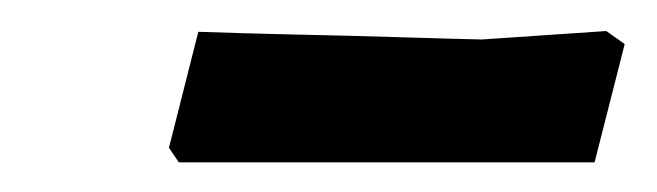

<svg xmlns="http://www.w3.org/2000/svg" viewBox="-20 -641 428 125"><path d="M96.4 -535.3 90 -544.8 109.1 -620.3Q137.8 -619.3 172.4 -618.5Q206.9 -617.8 239.3 -616.8Q271.7 -615.8 293.7 -615.3L374.7 -620.8L386.7 -612.3L367.1 -535.3Z"/></svg>

Font: Labrada
Style: Italic
Weight: 400
Italic angle: -7°
Designer: Mercedes Jáuregui
Foundry: Omnibus-Type Team
Version: Version 1.000